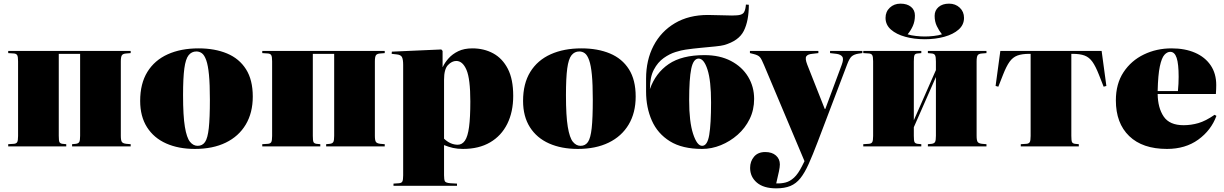

<svg xmlns="http://www.w3.org/2000/svg" viewBox="-20 -802 6707 1052"><path d="M25 0V-12L56 -14Q69 -15 74 -23Q79 -31 79 -57V-466Q79 -492 74 -500Q69 -508 56 -509L25 -511V-523H696V-511L672 -509Q654 -508 648 -499.5Q642 -491 642 -465V-58Q642 -32 648 -24Q654 -16 672 -14L696 -12V0H375V-12L396 -14Q410 -16 414.5 -24.5Q419 -33 419 -58V-507H302V-58Q302 -32 305.5 -24Q309 -16 322 -14L343 -12V0Z M1048 14Q958 14 890.5 -16Q823 -46 785.5 -105Q748 -164 748 -249Q748 -344 787.5 -408Q827 -472 899 -504.5Q971 -537 1068 -537Q1157 -537 1224 -509Q1291 -481 1328 -422.5Q1365 -364 1365 -273Q1365 -184 1326.5 -119.5Q1288 -55 1217 -20.5Q1146 14 1048 14ZM1063 -3Q1089 -3 1103.5 -24Q1118 -45 1124 -100Q1130 -155 1130 -256Q1130 -340 1125 -392Q1120 -444 1110 -472Q1100 -500 1086.5 -510Q1073 -520 1056 -520Q1030 -520 1013.5 -499.5Q997 -479 990 -427Q983 -375 983 -280Q983 -167 993 -107Q1003 -47 1021 -25Q1039 -3 1063 -3Z M1417 0V-12L1448 -14Q1461 -15 1466 -23Q1471 -31 1471 -57V-466Q1471 -492 1466 -500Q1461 -508 1448 -509L1417 -511V-523H2088V-511L2064 -509Q2046 -508 2040 -499.5Q2034 -491 2034 -465V-58Q2034 -32 2040 -24Q2046 -16 2064 -14L2088 -12V0H1767V-12L1788 -14Q1802 -16 1806.5 -24.5Q1811 -33 1811 -58V-507H1694V-58Q1694 -32 1697.5 -24Q1701 -16 1714 -14L1735 -12V0Z M2136 216V204L2166 202Q2180 201 2184.5 192.5Q2189 184 2189 159V-447Q2189 -476 2182.5 -489Q2176 -502 2153 -504L2126 -507L2127 -519L2398 -531L2405 -523V-435H2406Q2417 -459 2438 -482.5Q2459 -506 2491 -521.5Q2523 -537 2568 -537Q2632 -537 2682.5 -509.5Q2733 -482 2762.5 -425Q2792 -368 2792 -277Q2792 -189 2759.5 -123.5Q2727 -58 2665.5 -22Q2604 14 2517 14Q2486 14 2462 8.5Q2438 3 2413 -7V158Q2413 182 2417.5 191Q2422 200 2448 202L2484 204V216ZM2488 -9Q2512 -9 2527.5 -31.5Q2543 -54 2550 -106Q2557 -158 2557 -246Q2557 -370 2536 -419Q2515 -468 2480 -468Q2456 -468 2434.5 -445.5Q2413 -423 2413 -365V-42Q2448 -9 2488 -9Z M3146 14Q3056 14 2988.5 -16Q2921 -46 2883.5 -105Q2846 -164 2846 -249Q2846 -344 2885.5 -408Q2925 -472 2997 -504.5Q3069 -537 3166 -537Q3255 -537 3322 -509Q3389 -481 3426 -422.5Q3463 -364 3463 -273Q3463 -184 3424.5 -119.5Q3386 -55 3315 -20.5Q3244 14 3146 14ZM3161 -3Q3187 -3 3201.5 -24Q3216 -45 3222 -100Q3228 -155 3228 -256Q3228 -340 3223 -392Q3218 -444 3208 -472Q3198 -500 3184.5 -510Q3171 -520 3154 -520Q3128 -520 3111.5 -499.5Q3095 -479 3088 -427Q3081 -375 3081 -280Q3081 -167 3091 -107Q3101 -47 3119 -25Q3137 -3 3161 -3Z M3827 14Q3718 14 3650.5 -28Q3583 -70 3551.5 -141.5Q3520 -213 3520 -300V-371Q3520 -473 3561 -551.5Q3602 -630 3678 -675Q3754 -720 3859 -720Q3894 -720 3927 -718.5Q3960 -717 3991 -717Q4022 -717 4036 -721Q4050 -725 4056 -734Q4061 -742 4063.5 -753Q4066 -764 4067 -777L4083 -776Q4083 -688 4055.5 -633Q4028 -578 3947 -555Q3933 -551 3898.5 -547.5Q3864 -544 3820.5 -540Q3777 -536 3736 -530Q3714 -527 3681.5 -517Q3649 -507 3616.5 -484Q3584 -461 3562.5 -420Q3541 -379 3541 -314Q3572 -402 3644 -451Q3716 -500 3840 -500Q3924 -500 3985 -468Q4046 -436 4079 -381.5Q4112 -327 4112 -260Q4112 -200 4087.5 -150Q4063 -100 4021.5 -63.5Q3980 -27 3929.5 -6.5Q3879 14 3827 14ZM3827 -3Q3856 -3 3866 -63Q3876 -123 3876 -241Q3876 -360 3856.5 -420.5Q3837 -481 3808 -481Q3779 -481 3767.5 -425.5Q3756 -370 3756 -253Q3756 -135 3777.5 -69Q3799 -3 3827 -3Z M4233 230Q4164 230 4127 198.5Q4090 167 4090 118Q4090 82 4111.5 56.5Q4133 31 4173 31Q4210 31 4231.5 50Q4253 69 4253 99Q4253 113 4248 137Q4243 161 4233 203Q4260 204 4284 198Q4308 192 4330.5 171.5Q4353 151 4375 107L4388 81L4166 -446Q4153 -478 4143.5 -489Q4134 -500 4109 -506L4089 -511V-523H4464V-511L4430 -507Q4406 -505 4398 -493.5Q4390 -482 4403 -448L4499 -205H4502L4592 -447Q4604 -479 4595 -491.5Q4586 -504 4563 -507L4528 -511V-523H4705V-511L4683 -508Q4659 -504 4646.5 -493Q4634 -482 4622 -450L4460 -24Q4433 47 4411 96Q4389 145 4365.5 174.5Q4342 204 4310.5 217Q4279 230 4233 230Z M4710 0V-12L4741 -14Q4754 -15 4759 -23Q4764 -31 4764 -57V-466Q4764 -492 4759 -500Q4754 -508 4741 -509L4710 -511V-523H5028V-511L5007 -509Q4994 -508 4990.5 -499.5Q4987 -491 4987 -465V-143L5108 -418V-465Q5108 -490 5103.5 -499Q5099 -508 5085 -509L5064 -511V-523H5385V-511L5361 -509Q5343 -508 5337 -499.5Q5331 -491 5331 -465V-58Q5331 -32 5337 -24Q5343 -16 5361 -14L5385 -12V0H5064V-12L5085 -14Q5099 -16 5103.5 -24.5Q5108 -33 5108 -58V-380L4987 -105V-58Q4987 -32 4990.5 -24Q4994 -16 5007 -14L5028 -12V0ZM4832 -704Q4832 -738 4855.5 -760Q4879 -782 4914 -782Q4950 -782 4971.5 -764.5Q4993 -747 4993 -717Q4993 -685 4981.5 -659.5Q4970 -634 4953 -614Q4971 -608 4998 -605Q5025 -602 5047 -602Q5070 -602 5096.5 -605Q5123 -608 5141 -614Q5125 -634 5113 -659Q5101 -684 5101 -715Q5101 -745 5122.5 -763.5Q5144 -782 5180 -782Q5215 -782 5238.5 -760Q5262 -738 5262 -704Q5262 -666 5232.5 -640Q5203 -614 5154 -600.5Q5105 -587 5047 -587Q4989 -587 4940 -600.5Q4891 -614 4861.5 -640Q4832 -666 4832 -704Z M5573 0V-12L5604 -14Q5617 -15 5622 -23Q5627 -31 5627 -57V-507H5620Q5579 -507 5554 -497.5Q5529 -488 5511.5 -463.5Q5494 -439 5476 -393L5450 -327L5435 -331L5461 -523H6016L6042 -331L6027 -327L6001 -393Q5983 -439 5965.5 -463.5Q5948 -488 5923 -497.5Q5898 -507 5857 -507H5850V-58Q5850 -32 5853.5 -24Q5857 -16 5870 -14L5891 -12V0Z M6374 14Q6240 14 6167 -56.5Q6094 -127 6094 -252Q6094 -343 6136 -406.5Q6178 -470 6247.5 -503.5Q6317 -537 6399 -537Q6473 -537 6528 -513Q6583 -489 6613.5 -444Q6644 -399 6644 -336Q6644 -326 6643.5 -314Q6643 -302 6642 -287H6323Q6324 -211 6356 -163.5Q6388 -116 6465 -116Q6506 -116 6546 -127.5Q6586 -139 6635 -173L6645 -167Q6616 -88 6545.5 -37Q6475 14 6374 14ZM6323 -303H6434Q6436 -324 6437 -343Q6438 -362 6438 -381Q6438 -452 6427 -485Q6416 -518 6392 -518Q6375 -518 6360 -501.5Q6345 -485 6335 -438.5Q6325 -392 6323 -303Z"/></svg>

Font: Literata 72pt Black
Style: Regular
Weight: 900
Designer: Latin by Veronika Burian and Jose Scaglione. Greek by Irene Vlachou. Cyrillic by Vera Evstafieva.
Foundry: TypeTogether
Version: Version 3.002